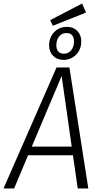

<svg xmlns="http://www.w3.org/2000/svg" viewBox="-40 -1067 574 1087"><path d="M400 0 373 -188H119L40 0H-20L280 -685H353L460 0ZM140 -237H366L309 -637ZM420 -833Q420 -787 391 -757.5Q362 -728 319 -728Q283 -728 260.5 -751Q238 -774 238 -810Q238 -856 267 -885.5Q296 -915 339 -915Q375 -915 397.5 -892Q420 -869 420 -833ZM279 -811Q279 -788 290 -775.5Q301 -763 321 -763Q348 -763 363.5 -783Q379 -803 379 -833Q379 -856 368 -868Q357 -880 337 -880Q310 -880 294.5 -860.5Q279 -841 279 -811ZM425 -1047 447 -996 259 -921 244 -953Z"/></svg>

Font: Fira Sans Condensed Light
Style: Italic
Weight: 300
Width: 3
Italic angle: -8°
Designer: Carrois Corporate & Edenspiekermann AG
Foundry: Carrois Corporate GbR & Edenspiekermann AG
Version: Version 4.203